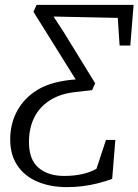

<svg xmlns="http://www.w3.org/2000/svg" viewBox="-20 -763 569 789"><path d="M255.5 6Q187 6 134 -16.5Q81 -39 51.5 -82.8Q22 -126.5 22 -190Q22 -250 46.5 -299.5Q71 -349 117.5 -382.8Q164 -416.5 230 -428.5Q250.5 -432.5 265.2 -434.2Q280 -436 291 -436.5L117.5 -714.5L130.5 -743H529L515.5 -576H471.5L464 -689.5L200 -695L244 -627.5L371 -421L358.5 -392.5Q346 -391 330.8 -389.5Q315.5 -388 288 -384.5Q226 -377.5 183.8 -350Q141.5 -322.5 120.2 -279Q99 -235.5 99 -179.5Q99 -107 138.5 -73.5Q178 -40 243 -40Q284 -40 317.5 -47.5Q351 -55 376.5 -69.5L415.5 -188H454L441 -28Q413 -17.5 382.2 -9.8Q351.5 -2 319.5 2Q287.5 6 255.5 6Z"/></svg>

Font: Merriweather 20pt Light
Style: Italic
Weight: 300
Italic angle: -7.8°
Version: Version 2.101